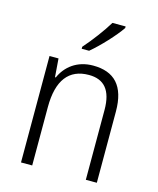

<svg xmlns="http://www.w3.org/2000/svg" viewBox="-114 -846 765 927"><g transform="rotate(15 268.0 -382.5)"><path d="M398 -757V-765H332C305 -720 260 -660 221 -616V-606H258C305 -645 369 -714 398 -757ZM296 -542C215 -542 161 -497 136 -440H132L125 -532H80V0H136V-292C136 -427 189 -493 288 -493C364 -493 404 -448 404 -349V0H459V-356C459 -484 402 -542 296 -542Z"/></g></svg>

Font: Noto Sans Armenian SemiCondensed Light
Style: Regular
Weight: 300
Width: 4
Designer: Monotype Design Team
Foundry: Monotype Imaging Inc.
Version: Version 2.008